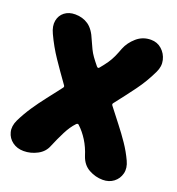

<svg xmlns="http://www.w3.org/2000/svg" viewBox="-132 -809 869 942"><g transform="rotate(20 303.0 -338.5)"><path d="M95 25Q61 25 36.5 7Q12 -11 4.5 -40.5Q-3 -70 13 -104Q33 -145 58.5 -183Q84 -221 113 -258Q142 -295 171 -333Q177 -340 171 -347Q130 -404 95.5 -455Q61 -506 34 -564Q17 -600 22.5 -629Q28 -658 50 -675Q72 -692 105 -692Q144 -692 173.5 -672Q203 -652 223 -602Q234 -577 242.5 -559.5Q251 -542 262.5 -526Q274 -510 292 -488Q300 -479 306 -488Q325 -511 337 -528.5Q349 -546 358 -565.5Q367 -585 377 -612Q391 -647 422.5 -674.5Q454 -702 497 -702Q530 -702 553.5 -681Q577 -660 584.5 -628.5Q592 -597 576 -564Q548 -505 510.5 -454Q473 -403 429 -347Q423 -340 429 -333Q459 -294 488 -257Q517 -220 542.5 -182.5Q568 -145 587 -104Q603 -70 595.5 -40.5Q588 -11 564.5 7Q541 25 508 25Q470 25 435.5 6Q401 -13 387 -55Q374 -97 353 -130.5Q332 -164 306 -188Q300 -195 292 -187Q269 -163 249.5 -124.5Q230 -86 213 -45Q200 -11 166 7Q132 25 95 25Z"/></g></svg>

Font: Winky Sans Black
Style: Regular
Weight: 900
Designer: Simon Atzbach
Foundry: typofactur
Version: Version 1.205